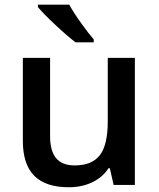

<svg xmlns="http://www.w3.org/2000/svg" viewBox="-20 -786 675 816"><path d="M77.1 0ZM462.9 0 446.8 -70.8H440.9Q417 -33.2 372.8 -11.7Q328.6 9.8 272 9.8Q173.8 9.8 125.5 -39.1Q77.1 -87.9 77.1 -187V-540H192.9V-207Q192.9 -145 218.3 -114Q243.7 -83 297.9 -83Q370.1 -83 404.1 -126.2Q438 -169.4 438 -271V-540H553.2V0ZM301.3 -606Q267.6 -631.3 216.1 -679.4Q164.6 -727.5 141.1 -755.9V-766.1H274.4Q293 -731.9 325 -687.5Q356.9 -643.1 378.4 -618.2V-606Z"/></svg>

Font: Open Sans Semibold
Style: Regular
Weight: 600
Foundry: Ascender Corporation
Version: Version 1.10; ttfautohint (v1.5.65-e2d9)